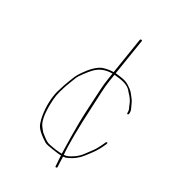

<svg xmlns="http://www.w3.org/2000/svg" viewBox="-181 -763 824 926"><g transform="rotate(30 231.0 -300.5)"><path d="M329.2 -670C325.5 -670 323.4 -668.3 322.8 -665L291.6 -468C274.7 -468 254.8 -464.9 235.9 -458.7C223.2 -454.5 208.6 -444.3 192.2 -428C183.5 -419.3 173.4 -406.8 161.8 -390.5C150.2 -374.2 143 -362.2 140.1 -354.5C137.2 -346.8 133.1 -336.7 127.8 -324C121.8 -309.7 113.6 -285.4 103.2 -251C92.5 -208 91.2 -161.8 99.3 -112.5C101 -102.2 104.2 -89.8 109 -75.3C113.8 -60.8 125.7 -46.2 144.9 -31.5C150.6 -27.2 156 -23.2 161 -19.5C166.1 -15.8 171.9 -12.1 178.2 -8.4C185 -4.7 200.9 -1.2 224.7 2L250.4 5.5C257.7 6.5 265.1 7 272.6 7C273.2 24.3 274 37.7 275.1 47L276 65C276.3 68.3 278.3 69.7 282 69C285.1 68.3 286.5 66.3 286.4 63L285.3 45C285.1 36.3 284.6 23.7 283.9 7C288.2 6.3 292.8 5.7 297.6 5C320 -3.4 339.8 -15.9 357 -32.5C362.9 -38.2 369 -45.2 375.4 -53.5C381.7 -61.8 387.6 -69.5 393 -76.5C398.4 -83.5 402.7 -89.5 405.9 -94.5C409 -99.5 412.3 -105 416 -111C419.6 -117 422.9 -123.2 425.9 -129.5C428.9 -135.8 431.7 -142 434.4 -148C437 -154 437.1 -157.5 434.5 -158.5C432 -159.5 429.8 -158.3 427.9 -155C420.5 -138.2 413.8 -124.7 408 -114.5C404.8 -108.8 401.6 -103.7 398.6 -99C395.5 -94.3 391.2 -88.5 385.8 -81.5C380.4 -74.5 373.6 -65.5 365.5 -54.6C357.4 -43.7 347 -33.6 334.3 -24.5C313.4 -9.5 296.9 -2 282.8 -2C277.7 -57.7 278.6 -148.7 285.4 -275C287 -303 288.2 -329.2 289.1 -353.5C290.1 -377.8 292.3 -401.3 295.9 -424L301.5 -459C307.2 -458.3 312.5 -457.7 317.4 -457C362.7 -452.9 387.6 -440.9 401.1 -421C418.7 -403.5 430.1 -387.2 435.3 -372C437.1 -366.7 439.7 -360.8 443.1 -354.3C446.5 -347.8 448 -339.4 447.5 -329C447.7 -326.3 449.4 -325.2 452.4 -325.5C455.5 -325.8 457.1 -329.7 457.2 -337.1C457.3 -344.5 455.6 -351.6 452.2 -358.5C448.6 -365.5 444.9 -373.4 441.1 -382.3C437.3 -391.2 430 -402.1 419.1 -415L408.4 -427.7C404.6 -432.2 395.8 -438.9 381.8 -448C376.7 -451.3 371 -454.3 364.8 -457C357 -459.7 349.6 -461.7 342.7 -463C335.8 -464.3 328.9 -465.3 321.9 -466C315 -466.7 308.6 -467.3 302.9 -468L334.1 -665C334.6 -668.3 333 -670 329.2 -670ZM271.6 -2C252.1 -2 227.8 -5 198.8 -11.1C188.8 -13.2 178.2 -18.7 166.8 -27.5C162.1 -31.2 156.3 -35.5 149.5 -40.6C142.7 -45.7 134.3 -55.1 124.4 -69C107.4 -92.7 101 -139.1 105.4 -208C107.2 -237.1 117.4 -275.1 136 -322C141 -334.7 144.9 -344.7 147.7 -352C150.5 -359.3 157.7 -370.7 169.1 -386C180.5 -401.3 190.2 -413.2 198.2 -421.5C222.2 -446.5 250.5 -459 290.2 -459L284.7 -424C281.1 -401.3 278.8 -377.7 277.8 -353C276.8 -328.3 275 -294.4 272.4 -251.3C269.7 -208.2 268.8 -155.1 269.6 -92C269.9 -62.7 270.5 -41 271.1 -27C271.8 -13 272 -4.7 271.6 -2Z"/></g></svg>

Font: Proton
Style: LitExtIt
Weight: 500
Version: Version 1.017